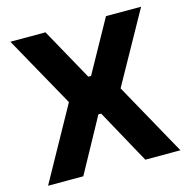

<svg xmlns="http://www.w3.org/2000/svg" viewBox="-103 -802 895 903"><g transform="rotate(-15 344.0 -350.0)"><path d="M21.5 0H193L337 -263H350.5L495 0H666L469.5 -354L662 -700H491L350.5 -446.5H337L196.5 -700H25.5L218 -354.5Z"/></g></svg>

Font: MCL Standard Bold
Style: Regular
Weight: 700
Designer: Květoslav Bartoš
Foundry: Florian Karsten
Version: Version 1.001;Glyphs 3.2.3 (3260)